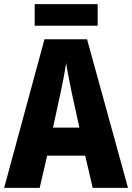

<svg xmlns="http://www.w3.org/2000/svg" viewBox="-20 -904 636 924"><path d="M450 -884H147V-780H450ZM426 0H596L399 -715H194L0 0H171L207 -155H390ZM326 -454 362 -290H235L271 -455C281 -503 293 -561 298 -601C304 -561 317 -499 326 -454Z"/></svg>

Font: Noto Sans Thai Looped Condensed ExtraBold
Style: Regular
Weight: 800
Width: 3
Designer: Sasikarn Vongin, Ben Mitchell
Foundry: The Fontpad Ltd
Version: Version 1.001